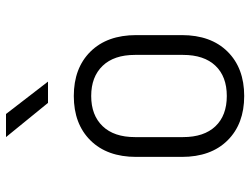

<svg xmlns="http://www.w3.org/2000/svg" viewBox="-117 -708 834 640"><g transform="rotate(-90 300.0 -388.0)"><path d="M300 9Q207 9 152 -46.5Q97 -102 97 -199V-351Q97 -448 152 -503.5Q207 -559 300 -559Q393 -559 448 -503.5Q503 -448 503 -351V-199Q503 -102 448 -46.5Q393 9 300 9ZM300 -49Q365 -49 401 -87Q437 -125 437 -195V-355Q437 -425 400.5 -463Q364 -501 300 -501Q236 -501 199.5 -463Q163 -425 163 -355V-195Q163 -125 199 -87Q235 -49 300 -49ZM277 -645 163 -785H240L348 -645Z"/></g></svg>

Font: JetBrains Mono NL ExtraLight
Style: Regular
Weight: 200
Designer: Philipp Nurullin, Konstantin Bulenkov
Foundry: JetBrains
Version: Version 2.304; ttfautohint (v1.8.4.7-5d5b)